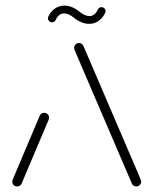

<svg xmlns="http://www.w3.org/2000/svg" viewBox="-20 -674 555 694"><path d="M42.2 0Q34.8 0 29.6 -5Q24.4 -10 24.4 -17.4Q24.4 -20.4 25.9 -24.8L123.7 -255.9Q125.6 -260.7 130 -263.5Q134.4 -266.3 139.6 -266.3Q147 -266.3 152.2 -261.3Q157.4 -256.3 157.4 -248.9Q157.4 -245.9 155.9 -241.5L58.1 -10.4Q56.3 -5.6 51.9 -2.8Q47.4 0 42.2 0ZM490.4 -17.4Q490.4 -10.4 485.2 -5.2Q480 0 472.6 0Q467.4 0 463 -2.8Q458.5 -5.6 456.7 -10.4L253 -485.2Q250.4 -491.9 249.1 -495.6Q247.8 -499.3 247.8 -501.1Q247.8 -508.1 253 -513.3Q258.1 -518.5 265.6 -518.5Q270.7 -518.5 275.2 -515.7Q279.6 -513 281.5 -508.1L485.2 -33.3Q487.8 -26.7 489.1 -23Q490.4 -19.3 490.4 -17.4ZM346.7 -648.1Q353 -648.1 357.2 -643.9Q361.5 -639.6 361.5 -633.3Q361.5 -631.1 360 -627.4Q351.9 -609.3 336.5 -598.5Q321.1 -587.8 302.2 -587.8Q275.2 -587.8 248.1 -609.3Q228.1 -625.6 211.9 -625.6Q191.9 -625.6 181.5 -602.2Q179.6 -598.1 176.1 -595.7Q172.6 -593.3 168.1 -593.3Q161.9 -593.3 157.6 -597.8Q153.3 -602.2 153.3 -608.1Q153.3 -610.4 154.8 -614.1Q163 -632.2 178.3 -643Q193.7 -653.7 212.6 -653.7Q239.6 -653.7 266.7 -632.2Q286.7 -615.9 303 -615.9Q323 -615.9 333.3 -639.3Q335.2 -643.3 338.7 -645.7Q342.2 -648.1 346.7 -648.1Z"/></svg>

Font: 26F Galaxy Sans Light
Style: Regular
Weight: 300
Designer: C₂₉H₂₅N₃O₅
Version: Version 1.100